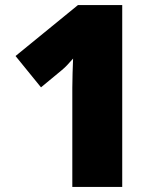

<svg xmlns="http://www.w3.org/2000/svg" viewBox="-20 -734 626 754"><path d="M460 0H264V-353Q264 -363 264 -389Q264 -415 265 -447Q266 -479 267 -504Q254 -489 243.5 -478Q233 -467 222 -458L141 -391L41 -514L286 -714H460Z"/></svg>

Font: Noto Sans Georgian Black
Style: Regular
Weight: 900
Designer: Monotype Design Team, Akaki Razmadze
Foundry: Google LLC
Version: Version 2.005; ttfautohint (v1.8.4.7-5d5b)